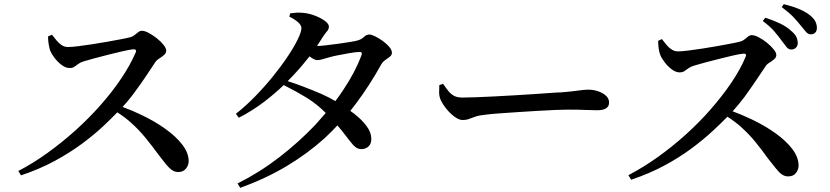

<svg xmlns="http://www.w3.org/2000/svg" viewBox="-20 -848 3990 923"><path d="M211 -673 230 -681Q240 -668 251.5 -654Q263 -640 276.5 -631Q290 -622 307 -622Q326 -622 357 -626Q388 -630 424.5 -635.5Q461 -641 497 -647.5Q533 -654 562 -659.5Q591 -665 606 -669Q618 -672 627 -679.5Q636 -687 644.5 -693.5Q653 -700 662 -700Q676 -700 695.5 -689.5Q715 -679 734.5 -663.5Q754 -648 766.5 -632Q779 -616 779 -605Q779 -593 769 -584Q759 -575 746.5 -567.5Q734 -560 727 -550Q709 -523 683.5 -484.5Q658 -446 626 -403Q600 -367 569 -334Q616 -317 661 -295Q724 -265 775 -228.5Q826 -192 856.5 -152.5Q887 -113 887 -73Q887 -54 874 -37.5Q861 -21 837 -21Q820 -21 806 -31Q792 -41 776.5 -60Q761 -79 740 -107Q710 -148 679 -186Q648 -224 609 -259Q581 -284 544 -308Q514 -277 477 -242Q431 -199 372 -155.5Q313 -112 240.5 -73Q168 -34 81 -5L68 -26Q139 -63 208.5 -113Q278 -163 343 -221.5Q408 -280 464 -343.5Q520 -407 563 -471Q606 -535 632 -595Q636 -604 632 -608Q629 -612 620 -611Q601 -609 568.5 -601.5Q536 -594 500.5 -585Q465 -576 433.5 -567.5Q402 -559 382 -553Q366 -548 356 -540.5Q346 -533 337.5 -527Q329 -521 315 -521Q296 -521 276.5 -535.5Q257 -550 242 -570Q227 -590 221 -605Q217 -618 214 -635.5Q211 -653 211 -673Z M1114 -301Q1160 -337 1205.5 -383.5Q1251 -430 1291.5 -480Q1332 -530 1363 -576.5Q1394 -623 1411.5 -659Q1429 -695 1429 -713Q1429 -727 1412.5 -741.5Q1396 -756 1371 -768L1375 -784Q1389 -786 1404.5 -787Q1420 -788 1440 -786Q1468 -783 1496 -772Q1524 -761 1542.5 -747Q1561 -733 1561 -721Q1561 -707 1552.5 -698Q1544 -689 1531 -669Q1518 -648 1504 -627Q1519 -627 1545 -630Q1574 -633 1605 -637.5Q1636 -642 1661.5 -646Q1687 -650 1697 -653Q1717 -658 1729 -670Q1741 -682 1756 -682Q1766 -682 1784 -673Q1802 -664 1820 -651Q1838 -638 1851 -623Q1864 -608 1864 -594Q1864 -583 1853.5 -575Q1843 -567 1831 -558.5Q1819 -550 1812 -537Q1756 -436 1689 -347Q1677 -331 1664 -315Q1674 -308 1683 -301Q1719 -273 1741.5 -243Q1764 -213 1765 -183Q1766 -159 1753 -145.5Q1740 -132 1719 -131Q1702 -131 1689.5 -140.5Q1677 -150 1662 -170Q1647 -190 1624 -219Q1614 -231 1602 -245Q1573 -214 1541 -184Q1459 -110 1359 -50Q1259 10 1135 55L1122 34Q1228 -19 1322.5 -92Q1417 -165 1496 -248Q1522 -277 1546 -305Q1505 -346 1458 -376Q1404 -409 1344 -439Q1299 -396 1249 -358Q1191 -314 1128 -282ZM1592 -362Q1613 -389 1631 -417Q1688 -502 1717 -581Q1721 -590 1718 -595Q1715 -599 1706 -598Q1691 -598 1662.5 -593Q1634 -588 1605.5 -582.5Q1577 -577 1561 -572Q1545 -568 1531.5 -563.5Q1518 -559 1505 -559Q1493 -559 1475 -572Q1471 -575 1468 -577Q1461 -569 1455 -561Q1413 -508 1363 -458Q1398 -447 1437 -432Q1482 -415 1526 -396Q1562 -380 1592 -362Z M2110 -445Q2123 -426 2135 -411Q2147 -396 2162.5 -387.5Q2178 -379 2202 -379Q2227 -379 2267.5 -380.5Q2308 -382 2357 -384.5Q2406 -387 2456.5 -390Q2507 -393 2552.5 -396Q2598 -399 2631 -401.5Q2664 -404 2678 -404Q2728 -408 2758.5 -412.5Q2789 -417 2808 -417Q2833 -417 2856 -409Q2879 -401 2893.5 -387.5Q2908 -374 2908 -355Q2908 -337 2894 -327.5Q2880 -318 2851 -318Q2823 -318 2792.5 -319.5Q2762 -321 2711 -321Q2690 -321 2651 -319.5Q2612 -318 2564 -315Q2516 -312 2468.5 -309Q2421 -306 2380.5 -303Q2340 -300 2317 -297Q2285 -294 2266 -287.5Q2247 -281 2234 -276Q2221 -271 2204 -271Q2187 -271 2165 -287Q2143 -303 2124.5 -326.5Q2106 -350 2097 -371Q2091 -387 2091 -404.5Q2091 -422 2092 -439Z M3144 -652 3162 -660Q3172 -647 3183.5 -633Q3195 -619 3209 -610Q3223 -601 3239 -601Q3258 -601 3289 -605Q3320 -609 3356.5 -614.5Q3393 -620 3429 -626.5Q3465 -633 3494 -638.5Q3523 -644 3538 -648Q3550 -651 3559 -658.5Q3568 -666 3576.5 -672.5Q3585 -679 3594 -679Q3608 -679 3628 -668.5Q3648 -658 3667 -642.5Q3686 -627 3699 -611Q3712 -595 3712 -584Q3712 -572 3701.5 -563Q3691 -554 3678.5 -546.5Q3666 -539 3660 -529Q3642 -502 3616 -463.5Q3590 -425 3559 -382Q3532 -346 3502 -313Q3548 -296 3594 -274Q3657 -244 3708 -207.5Q3759 -171 3789 -131.5Q3819 -92 3819 -52Q3819 -33 3806.5 -16.5Q3794 0 3769 0Q3752 0 3738 -10Q3724 -20 3709 -39.5Q3694 -59 3672 -86Q3642 -128 3611.5 -165.5Q3581 -203 3542 -238Q3514 -263 3477 -287Q3447 -256 3409 -221Q3363 -178 3304.5 -134.5Q3246 -91 3173.5 -52Q3101 -13 3014 16L3001 -6Q3072 -43 3141.5 -92.5Q3211 -142 3276 -200.5Q3341 -259 3396.5 -322.5Q3452 -386 3495.5 -450Q3539 -514 3564 -574Q3568 -583 3565 -587Q3562 -591 3553 -590Q3533 -588 3501 -580.5Q3469 -573 3433.5 -564Q3398 -555 3366 -546.5Q3334 -538 3315 -532Q3299 -527 3289 -519.5Q3279 -512 3270 -506Q3261 -500 3247 -500Q3229 -500 3209.5 -514.5Q3190 -529 3175 -549Q3160 -569 3154 -584Q3149 -597 3146.5 -614.5Q3144 -632 3144 -652ZM3738 -652Q3723 -673 3702.5 -697Q3682 -721 3647 -747L3659 -763Q3699 -750 3731 -734.5Q3763 -719 3784 -699Q3802 -684 3808.5 -670Q3815 -656 3815 -641Q3815 -627 3806 -618.5Q3797 -610 3783 -610Q3771 -610 3761 -622Q3751 -634 3738 -652ZM3828 -727Q3814 -745 3794.5 -765.5Q3775 -786 3738 -814L3748 -828Q3789 -818 3820.5 -805Q3852 -792 3872 -776Q3891 -761 3899 -746Q3907 -731 3907 -714Q3907 -699 3899 -691Q3891 -683 3878 -683Q3864 -683 3854 -695.5Q3844 -708 3828 -727Z"/></svg>

Font: Early Summer Mincho SemiBold
Style: Regular
Weight: 600
Designer: GuiWonder
Version: Version 1.002